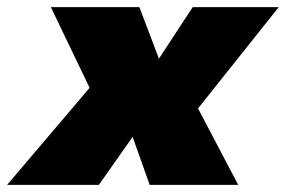

<svg xmlns="http://www.w3.org/2000/svg" viewBox="-89 -520 804 540"><path d="M695 -500 468 -215 581 0H332L284 -135L189 0H-69L163 -273L54 -500H303L358 -355L453 -500Z"/></svg>

Font: Prodigy Sans Black
Style: Italic
Weight: 900
Italic angle: -13°
Designer: Wei Huang
Foundry: Wei Huang
Version: Version 1.003; ttfautohint (v1.8.3)